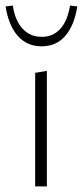

<svg xmlns="http://www.w3.org/2000/svg" viewBox="-21 -668 297 688"><path d="M105 -407 147 -414V0H105ZM-1 -645 25 -648Q33 -594 60 -565Q87 -536 128 -536Q169 -536 195 -564.5Q221 -593 230 -648L256 -645Q245 -576 212.5 -539Q180 -502 128 -502Q76 -502 43 -539Q10 -576 -1 -645Z"/></svg>

Font: Ysabeau Light
Style: Regular
Weight: 300
Designer: Christian Thalmann (Catharsis Fonts)
Version: Version 0.003